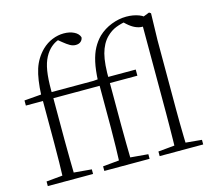

<svg xmlns="http://www.w3.org/2000/svg" viewBox="-113 -949 1206 1086"><g transform="rotate(-15 490.5 -405.5)"><path d="M37 0V-27L154 -38H176L302 -27V0ZM131 0Q133 -56 134 -113Q135 -170 135 -226V-472H35V-502L158 -512L134 -500V-504Q138 -599 156.5 -656.5Q175 -714 218 -757Q246 -784 279.5 -797.5Q313 -811 347 -811Q381 -811 406.5 -798.5Q432 -786 439 -764Q438 -750 427 -740Q416 -730 397 -730Q380 -730 364 -739Q348 -748 326 -766L299 -788V-798H338V-789Q314 -787 294 -777Q274 -767 256 -749Q233 -725 219 -691.5Q205 -658 199.5 -607.5Q194 -557 196 -482V-226Q196 -170 197 -113Q198 -56 199 0ZM166 -472V-508H477V-472ZM368 0V-27L485 -38H507L633 -27V0ZM462 0Q464 -56 465.5 -113Q467 -170 467 -226V-472H367V-502L489 -512L465 -500Q468 -565 478 -610Q488 -655 505.5 -687.5Q523 -720 548 -745Q582 -777 626 -794Q670 -811 713 -811Q753 -811 786.5 -798.5Q820 -786 827 -764Q826 -751 815.5 -741.5Q805 -732 787 -732Q768 -732 746.5 -741.5Q725 -751 702 -772L685 -788V-799H714V-787Q675 -781 644.5 -769Q614 -757 588 -731Q555 -698 540 -642Q525 -586 527 -484V-226Q527 -170 528 -113Q529 -56 530 0ZM497 -472V-508H688V-472ZM692 0V-27L809 -38H830L947 -27V0ZM787 0Q788 -30 788.5 -69Q789 -108 789.5 -149.5Q790 -191 790 -226V-779L844 -800L854 -793L850 -637V-226Q850 -191 850.5 -149.5Q851 -108 852 -69Q853 -30 854 0Z"/></g></svg>

Font: Noto Serif HK ExtraLight
Style: Regular
Weight: 200
Designer: Ryoko NISHIZUKA 西塚涼子 (kana & ideographs); Frank Grießhammer (Latin, Greek & Cyrillic); Wenlong ZHANG 张文龙 (bopomofo); San
Foundry: Adobe
Version: Version 2.002-H1;hotconv 1.1.0;makeotfexe 2.6.0